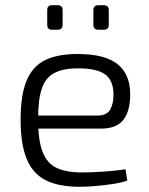

<svg xmlns="http://www.w3.org/2000/svg" viewBox="-20 -704 573 736"><path d="M277 -497Q381 -497 429.5 -459Q478 -421 479 -346Q480 -281 454 -246Q428 -211 367 -211H86V-261H353Q390 -261 403 -285Q416 -309 415 -345Q414 -397 382 -419.5Q350 -442 280 -442Q222 -442 188 -424Q154 -406 140 -363.5Q126 -321 126 -248Q126 -167 143 -122.5Q160 -78 197 -60.5Q234 -43 294 -43Q336 -43 381.5 -46.5Q427 -50 461 -55L468 -12Q447 -4 414.5 1Q382 6 347.5 9Q313 12 286 12Q204 12 154.5 -13.5Q105 -39 82 -95.5Q59 -152 59 -244Q59 -339 81.5 -394Q104 -449 152 -473Q200 -497 277 -497ZM378 -684Q397 -684 397 -665V-609Q397 -590 378 -590H357Q338 -590 338 -609V-665Q338 -684 357 -684ZM201 -684Q220 -684 220 -665V-609Q220 -590 201 -590H179Q161 -590 161 -609V-665Q161 -684 179 -684Z"/></svg>

Font: Exo 2 Light
Style: Regular
Weight: 300
Designer: Natanael Gama
Foundry: Natanael Gama
Version: Version 2.010